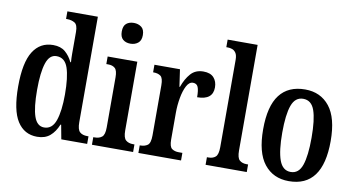

<svg xmlns="http://www.w3.org/2000/svg" viewBox="-75 -950 2124 1148"><g transform="rotate(10 987.0 -375.5)"><path d="M201 10Q123 10 80.5 -56.5Q38 -123 38 -267Q38 -412 80.5 -479.5Q123 -547 202 -547Q248 -547 275.5 -523.5Q303 -500 320 -464H324Q322 -487 322 -515Q322 -543 322 -572V-648Q322 -691 302.5 -702.5Q283 -714 257 -714H250V-760H435V-120Q435 -75 451 -60.5Q467 -46 496 -46H504V0H347L331 -86H327Q309 -41 279 -15.5Q249 10 201 10ZM233 -52Q282 -52 302 -109.5Q322 -167 322 -268Q322 -372 303 -428.5Q284 -485 233 -485Q190 -485 171.5 -428.5Q153 -372 153 -267Q153 -159 171.5 -105.5Q190 -52 233 -52Z M654 -635Q626 -635 608.5 -650Q591 -665 591 -698Q591 -732 608.5 -746.5Q626 -761 654 -761Q681 -761 700 -746.5Q719 -732 719 -698Q719 -665 700 -650Q681 -635 654 -635ZM533 0V-46H542Q569 -46 585.5 -59.5Q602 -73 602 -117V-421Q602 -463 587 -476.5Q572 -490 546 -490H534V-536H714V-119Q714 -74 730.5 -60Q747 -46 774 -46H783V0Z M815 0V-46H818Q845 -46 862.5 -58.5Q880 -71 880 -118V-422Q880 -466 864 -478Q848 -490 821 -490H818V-536H973L988 -432H991Q1009 -483 1037.5 -515Q1066 -547 1114 -547Q1157 -547 1177.5 -524Q1198 -501 1198 -465Q1198 -389 1103 -389Q1103 -431 1095 -450.5Q1087 -470 1064 -470Q1041 -470 1025.5 -440.5Q1010 -411 1002 -366Q994 -321 994 -276V-113Q994 -69 1010.5 -57.5Q1027 -46 1051 -46H1074V0Z M1223 0V-46H1233Q1259 -46 1275 -60Q1291 -74 1291 -119V-649Q1291 -677 1281.5 -691Q1272 -705 1258.5 -709.5Q1245 -714 1233 -714H1223V-760H1405V-119Q1405 -74 1421 -60Q1437 -46 1464 -46H1473V0Z M1729 10Q1634 10 1579.5 -59Q1525 -128 1525 -269Q1525 -410 1577.5 -478.5Q1630 -547 1732 -547Q1826 -547 1880.5 -478.5Q1935 -410 1935 -269Q1935 10 1729 10ZM1731 -46Q1780 -46 1799.5 -102.5Q1819 -159 1819 -269Q1819 -379 1799.5 -434.5Q1780 -490 1730 -490Q1681 -490 1661 -434.5Q1641 -379 1641 -269Q1641 -159 1661.5 -102.5Q1682 -46 1731 -46Z"/></g></svg>

Font: Noto Serif Tamil ExtraCondensed SemiBold
Style: Regular
Weight: 600
Width: 2
Designer: Indian Type Foundry, Tom Grace, and the Monotype Design Team
Foundry: Monotype Imaging Inc.
Version: Version 2.004; ttfautohint (v1.8.4.7-5d5b)